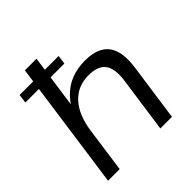

<svg xmlns="http://www.w3.org/2000/svg" viewBox="-195 -889 1038 1038"><g transform="rotate(-45 324.0 -370.0)"><path d="M491.2 -319.5Q502.6 -402.4 474.4 -440.2Q446.3 -478.1 374.4 -478.1Q291.5 -478.1 238.9 -421.1Q186.3 -364.1 171 -256.7L121.1 -186.7L131.3 -253.2Q153 -396 226.2 -471.9Q299.4 -547.9 416.8 -547.9Q516.3 -547.9 556.8 -493.7Q597.4 -439.5 580.9 -326L534.7 0H445.8ZM150.2 -740H239.1L186 -363.4L135.1 0H46.2ZM334.1 -665.9 327.2 -615H28.9L35.8 -665.9Z"/></g></svg>

Font: Pathway Extreme 8pt Thin
Style: Italic
Weight: 100
Italic angle: -8°
Designer: Eduardo Rodriguez Tunni
Foundry: Eduardo Rodriguez Tunni
Version: Version 1.000